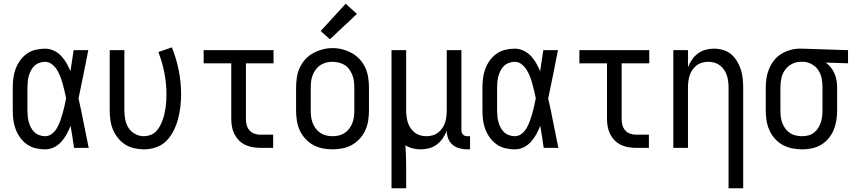

<svg xmlns="http://www.w3.org/2000/svg" viewBox="-20 -787 4540 1022"><path d="M220 8Q195 8 169.5 2Q144 -4 123 -19Q102 -34 87 -55Q72 -76 63 -100Q54 -124 51 -149Q48 -174 48 -200V-320Q48 -346 51 -371Q54 -396 63 -420Q72 -444 87 -465Q102 -486 123 -501Q144 -516 169.5 -522Q195 -528 220 -528Q244 -528 266.5 -517.5Q289 -507 305.5 -489.5Q322 -472 334 -451Q346 -430 355 -408Q359 -436 363.5 -464Q368 -492 372 -520H450Q437 -456 424.5 -391.5Q412 -327 398 -263Q413 -198 425.5 -132Q438 -66 452 0H374Q370 -29 365.5 -58Q361 -87 356 -116V-118Q347 -95 335 -73Q323 -51 306.5 -32.5Q290 -14 267.5 -3Q245 8 220 8ZM220 -62Q241 -62 257.5 -75.5Q274 -89 284 -107Q294 -125 301 -144.5Q308 -164 313.5 -183.5Q319 -203 323.5 -223.5Q328 -244 332 -264Q328 -283 323.5 -302.5Q319 -322 313.5 -341.5Q308 -361 301 -379.5Q294 -398 283.5 -415Q273 -432 256.5 -445Q240 -458 220 -458Q205 -458 189.5 -452.5Q174 -447 163 -436.5Q152 -426 144.5 -411.5Q137 -397 133 -382Q129 -367 127.5 -351.5Q126 -336 126 -320V-200Q126 -184 127.5 -168.5Q129 -153 133 -138Q137 -123 144.5 -108.5Q152 -94 163 -83.5Q174 -73 189.5 -67.5Q205 -62 220 -62Z M746 8Q720 8 694 2Q668 -4 646 -18Q624 -32 607.5 -53Q591 -74 581 -98Q571 -122 567.5 -148Q564 -174 564 -200V-520H642V-200Q642 -176 646.5 -151.5Q651 -127 664 -106.5Q677 -86 699 -74Q721 -62 745 -62Q763 -62 780 -68Q797 -74 809.5 -86.5Q822 -99 830.5 -114.5Q839 -130 845 -146.5Q851 -163 855 -180Q859 -197 861.5 -214.5Q864 -232 865 -249.5Q866 -267 866 -285Q866 -342 855 -399Q844 -456 823 -510L895 -535Q919 -475 931.5 -412Q944 -349 944 -284Q944 -251 940 -218Q936 -185 927.5 -153Q919 -121 904 -91Q889 -61 866 -37.5Q843 -14 811 -3Q779 8 746 8Z M1366 0Q1345 0 1324.5 -3.5Q1304 -7 1285 -16Q1266 -25 1251.5 -40Q1237 -55 1227.5 -74Q1218 -93 1214.5 -113.5Q1211 -134 1211 -155V-450H1064V-520H1436V-450H1289V-155Q1289 -138 1293 -122Q1297 -106 1307.5 -93.5Q1318 -81 1334 -75.5Q1350 -70 1366 -70H1434V0Z M1750 8Q1723 8 1696 2.5Q1669 -3 1646 -16Q1623 -29 1604.5 -49.5Q1586 -70 1575 -94.5Q1564 -119 1560 -146Q1556 -173 1556 -200V-320Q1556 -347 1560 -374Q1564 -401 1575 -425.5Q1586 -450 1604.5 -470.5Q1623 -491 1646.5 -504Q1670 -517 1696.5 -524Q1723 -531 1750 -531Q1777 -531 1803.5 -524Q1830 -517 1853.5 -504Q1877 -491 1895.5 -470.5Q1914 -450 1925 -425.5Q1936 -401 1940 -374Q1944 -347 1944 -320V-200Q1944 -173 1940 -146Q1936 -119 1925 -94.5Q1914 -70 1895.5 -49.5Q1877 -29 1854 -16Q1831 -3 1804 2.5Q1777 8 1750 8ZM1750 -62Q1767 -62 1784 -66Q1801 -70 1815 -79.5Q1829 -89 1839.5 -103Q1850 -117 1856 -133Q1862 -149 1864 -166Q1866 -183 1866 -200V-320Q1866 -337 1864 -354Q1862 -371 1855.5 -387.5Q1849 -404 1839 -418Q1829 -432 1814.5 -441Q1800 -450 1783 -454Q1766 -458 1748 -458Q1731 -458 1714.5 -453.5Q1698 -449 1684 -439.5Q1670 -430 1660 -416Q1650 -402 1644 -386.5Q1638 -371 1636 -354Q1634 -337 1634 -320V-200Q1634 -183 1636 -166Q1638 -149 1644 -133Q1650 -117 1660.5 -103Q1671 -89 1685 -79.5Q1699 -70 1716 -66Q1733 -62 1750 -62ZM1736 -578 1687 -622 1820 -767 1880 -713Z M2064 215V-520H2142V-200Q2142 -183 2144 -166.5Q2146 -150 2151 -134.5Q2156 -119 2165.5 -105Q2175 -91 2188 -81Q2201 -71 2217 -66.5Q2233 -62 2250 -62Q2267 -62 2283 -66.5Q2299 -71 2312 -81Q2325 -91 2334.5 -105Q2344 -119 2349 -134.5Q2354 -150 2356 -166.5Q2358 -183 2358 -200V-520H2436V-93Q2436 -87 2438 -81Q2440 -75 2444.5 -70.5Q2449 -66 2455 -64Q2461 -62 2467 -62H2482V8H2467Q2446 8 2425.5 2.5Q2405 -3 2389 -16.5Q2373 -30 2365.5 -50Q2358 -70 2358 -91Q2350 -70 2337 -51Q2324 -32 2305.5 -18Q2287 -4 2264.5 2Q2242 8 2220 8Q2198 8 2177 3Q2156 -2 2138 -14Q2140 16 2141 46.5Q2142 77 2142 107V215Z M2720 8Q2695 8 2669.5 2Q2644 -4 2623 -19Q2602 -34 2587 -55Q2572 -76 2563 -100Q2554 -124 2551 -149Q2548 -174 2548 -200V-320Q2548 -346 2551 -371Q2554 -396 2563 -420Q2572 -444 2587 -465Q2602 -486 2623 -501Q2644 -516 2669.5 -522Q2695 -528 2720 -528Q2744 -528 2766.5 -517.5Q2789 -507 2805.5 -489.5Q2822 -472 2834 -451Q2846 -430 2855 -408Q2859 -436 2863.5 -464Q2868 -492 2872 -520H2950Q2937 -456 2924.5 -391.5Q2912 -327 2898 -263Q2913 -198 2925.5 -132Q2938 -66 2952 0H2874Q2870 -29 2865.5 -58Q2861 -87 2856 -116V-118Q2847 -95 2835 -73Q2823 -51 2806.5 -32.5Q2790 -14 2767.5 -3Q2745 8 2720 8ZM2720 -62Q2741 -62 2757.5 -75.5Q2774 -89 2784 -107Q2794 -125 2801 -144.5Q2808 -164 2813.5 -183.5Q2819 -203 2823.5 -223.5Q2828 -244 2832 -264Q2828 -283 2823.5 -302.5Q2819 -322 2813.5 -341.5Q2808 -361 2801 -379.5Q2794 -398 2783.5 -415Q2773 -432 2756.5 -445Q2740 -458 2720 -458Q2705 -458 2689.5 -452.5Q2674 -447 2663 -436.5Q2652 -426 2644.5 -411.5Q2637 -397 2633 -382Q2629 -367 2627.5 -351.5Q2626 -336 2626 -320V-200Q2626 -184 2627.5 -168.5Q2629 -153 2633 -138Q2637 -123 2644.5 -108.5Q2652 -94 2663 -83.5Q2674 -73 2689.5 -67.5Q2705 -62 2720 -62Z M3366 0Q3345 0 3324.5 -3.5Q3304 -7 3285 -16Q3266 -25 3251.5 -40Q3237 -55 3227.5 -74Q3218 -93 3214.5 -113.5Q3211 -134 3211 -155V-450H3064V-520H3436V-450H3289V-155Q3289 -138 3293 -122Q3297 -106 3307.5 -93.5Q3318 -81 3334 -75.5Q3350 -70 3366 -70H3434V0Z M3858 215V-320Q3858 -337 3856 -353.5Q3854 -370 3849 -385.5Q3844 -401 3834.5 -415Q3825 -429 3812 -439Q3799 -449 3783 -453.5Q3767 -458 3750 -458Q3733 -458 3717 -453.5Q3701 -449 3688 -439Q3675 -429 3665.5 -415Q3656 -401 3651 -385.5Q3646 -370 3644 -353.5Q3642 -337 3642 -320V0H3564V-520H3642V-429Q3650 -450 3663 -469Q3676 -488 3694.5 -502Q3713 -516 3735.5 -522Q3758 -528 3780 -528Q3805 -528 3829 -521Q3853 -514 3871.5 -498.5Q3890 -483 3903 -461.5Q3916 -440 3923.5 -416.5Q3931 -393 3933.5 -368.5Q3936 -344 3936 -320V215Z M4249 8Q4222 8 4195.5 2.5Q4169 -3 4145.5 -16Q4122 -29 4104 -49.5Q4086 -70 4075 -95Q4064 -120 4060 -146.5Q4056 -173 4056 -200V-320Q4056 -346 4060 -371.5Q4064 -397 4074 -421Q4084 -445 4100 -465.5Q4116 -486 4138 -499.5Q4160 -513 4185 -520.5Q4210 -528 4236 -528Q4240 -528 4243.5 -528Q4247 -528 4250 -528L4494 -520V-450L4375 -454Q4391 -443 4403 -427.5Q4415 -412 4422.5 -394.5Q4430 -377 4433 -358Q4436 -339 4436 -320V-200Q4436 -173 4432 -147Q4428 -121 4418 -96.5Q4408 -72 4391 -51Q4374 -30 4351 -16.5Q4328 -3 4302 2.5Q4276 8 4249 8ZM4249 -62Q4266 -62 4282 -66Q4298 -70 4311.5 -80Q4325 -90 4334.5 -104.5Q4344 -119 4349 -134.5Q4354 -150 4356 -166.5Q4358 -183 4358 -200V-320Q4358 -344 4354 -367.5Q4350 -391 4337.5 -411Q4325 -431 4304 -443.5Q4283 -456 4259 -458H4250Q4248 -458 4246 -458Q4244 -458 4242 -458Q4217 -458 4194.5 -446Q4172 -434 4158 -414Q4144 -394 4139 -369.5Q4134 -345 4134 -320V-200Q4134 -183 4136 -166Q4138 -149 4144 -133Q4150 -117 4160 -103Q4170 -89 4184 -79.5Q4198 -70 4215 -66Q4232 -62 4249 -62Z"/></svg>

Font: Zed Mono
Style: Regular
Weight: 400
Monospace: yes
Designer: Belleve Invis
Foundry: Belleve Invis
Version: Version 1.0.0; ttfautohint (v1.8.4)